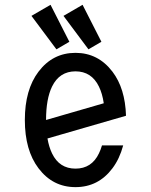

<svg xmlns="http://www.w3.org/2000/svg" viewBox="-20 -766 626 796"><path d="M322.3 -746.1 400.4 -592.8 346.7 -561.5 243.2 -700.2ZM189.5 -746.1 267.6 -592.8 213.9 -561.5 110.4 -700.2ZM490.7 -163.1Q475.6 -107.4 446.3 -68.4Q387.7 9.8 293 9.8Q198.7 9.8 139.6 -68.4Q83 -143.1 83 -268.6Q83 -394 139.6 -468.8Q198.7 -546.9 293 -546.9Q386.7 -546.9 446.3 -468.8Q499 -399.4 502.4 -286.1L176.8 -191.9Q183.1 -156.2 195.8 -129.9Q226.1 -66.9 293 -66.9Q359.9 -66.9 390.1 -129.9Q397.5 -145 402.8 -163.1ZM170.9 -268.6 410.2 -337.9Q404.3 -378.4 390.1 -407.2Q359.4 -470.2 293 -470.2Q226.6 -470.2 195.8 -407.2Q170.9 -356 170.9 -268.6Z"/></svg>

Font: Consola Mono
Style: Book
Weight: 400
Monospace: yes
Designer: Wojciech Kalinowski "wmk69" (wmk69@o2.pl)
Foundry: Wojciech Kalinowski "wmk69" (wmk69@o2.pl)
Version: Version 2.1.0